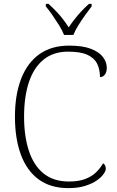

<svg xmlns="http://www.w3.org/2000/svg" viewBox="-20 -959 604 989"><path d="M332 10Q240 10 179 -35Q118 -80 87.5 -162.5Q57 -245 57 -358Q57 -471 89 -553.5Q121 -636 183 -680Q245 -724 336 -724Q406 -724 448.5 -707.5Q491 -691 510.5 -665Q530 -639 530 -610Q530 -588 520.5 -575Q511 -562 495 -562Q495 -601 480.5 -630.5Q466 -660 430.5 -676.5Q395 -693 331 -693Q255 -693 204.5 -652Q154 -611 129 -536Q104 -461 104 -358Q104 -257 129 -181.5Q154 -106 205 -65Q256 -24 335 -24Q385 -24 419 -37Q453 -50 475 -71.5Q497 -93 511 -118Q518 -114 521.5 -106.5Q525 -99 525 -90Q525 -79 513.5 -62.5Q502 -46 478.5 -29.5Q455 -13 418.5 -1.5Q382 10 332 10ZM310 -779Q301 -802 284.5 -828.5Q268 -855 250 -881Q232 -907 216 -926V-939H230Q254 -917 272 -898Q290 -879 304.5 -860Q319 -841 334 -818Q349 -841 364 -860Q379 -879 396.5 -898Q414 -917 438 -939H452V-926Q437 -907 418.5 -881Q400 -855 383.5 -828.5Q367 -802 358 -779Z"/></svg>

Font: Noto Rashi Hebrew ExtraLight
Style: Regular
Weight: 250
Version: Version 1.006